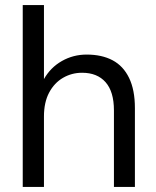

<svg xmlns="http://www.w3.org/2000/svg" viewBox="-20 -740 617 760"><path d="M70 0V-720H154V-427Q180 -473 225 -498.5Q270 -524 323 -524Q383 -524 425.5 -501.5Q468 -479 491 -431.5Q514 -384 514 -312V0H431V-303Q431 -377 398 -414.5Q365 -452 305 -452Q264 -452 229.5 -432Q195 -412 174.5 -373.5Q154 -335 154 -279V0Z"/></svg>

Font: DM Sans 12pt
Style: Regular
Weight: 400
Version: Version 4.004;gftools[0.9.30]